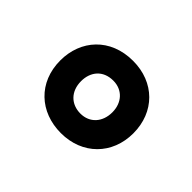

<svg xmlns="http://www.w3.org/2000/svg" viewBox="-73 -697 556 556"><g transform="rotate(45 205.0 -419.0)"><path d="M209 -271C297 -271 358 -333 358 -419C358 -506 297 -567 209 -567C116 -567 59 -502 59 -419C59 -329 123 -271 209 -271ZM209 -351C171 -351 144 -377 144 -419C144 -457 167 -486 209 -486C247 -486 272 -458 272 -419C272 -379 247 -351 209 -351Z"/></g></svg>

Font: Noto Sans SemiCondensed SemiBold
Style: Italic
Weight: 600
Width: 4
Italic angle: -12°
Designer: Monotype Design Team
Foundry: Monotype Imaging Inc.
Version: Version 2.013